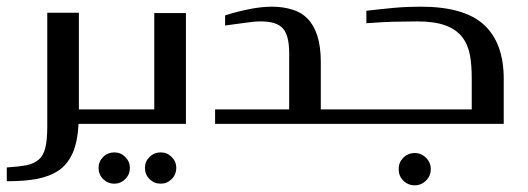

<svg xmlns="http://www.w3.org/2000/svg" viewBox="-70 -369 1572 572"><path d="M165 -331.1V-43H235.8Q249 -43 249 -29.8V-11.2Q249 0 235.8 0H164.1Q161.1 53.7 146.5 86.9Q131.3 120.6 105 138.7Q78.1 156.7 39.6 164.1Q3.4 170.9 -49.8 170.9V129.9Q-13.2 127.4 7.8 123.5Q30.3 119.1 44.9 106.9Q59.1 95.2 64.9 71.8Q70.8 48.8 70.8 8.8V-331.1Z M483.9 -330.1V0H233.9Q225.1 0 222.7 -3.9Q220.7 -7.3 220.7 -14.2V-28.8Q220.7 -37.6 222.7 -40Q225.1 -43 233.9 -43H389.6V-330.1ZM223.6 130.9Q223.6 112.3 237.3 98.6Q251 85 271 85Q289.6 85 303.2 98.6Q316.9 112.3 316.9 130.9Q316.9 150.9 303.2 164.6Q289.6 178.2 271 178.2Q251 178.2 237.3 164.6Q223.6 150.9 223.6 130.9ZM361.8 130.9Q361.8 112.3 375.5 98.6Q389.2 85 408.7 85Q427.7 85 441.4 98.6Q455.1 112.3 455.1 130.9Q455.1 150.9 441.4 164.6Q427.7 178.2 408.7 178.2Q389.2 178.2 375.5 164.6Q361.8 150.9 361.8 130.9Z M740.7 -349.1Q772 -349.1 799.8 -340.8Q827.1 -333 845.7 -314Q864.7 -294.9 875 -263.7Q885.7 -230.5 885.7 -185.1V-43H942.9Q954.6 -43 954.6 -29.8V-11.2Q954.6 0 942.9 0H570.8V-43H791.5V-210.9Q791.5 -262.7 773.4 -283.7Q754.9 -305.2 707.5 -305.2Q687 -305.2 662.1 -301.3Q661.1 -301.3 600.6 -293V-323.2Q635.7 -334.5 675.3 -342.3Q710.4 -349.1 740.7 -349.1Z M1021.5 -336.9Q1062.5 -341.8 1104.5 -345.7Q1142.6 -349.1 1183.6 -349.1Q1313.5 -349.1 1372.1 -294.9Q1430.7 -240.7 1430.7 -133.8V0H939.5Q926.3 0 926.3 -13.2V-29.8Q926.3 -43 939.5 -43H1335.4V-134.8Q1335.4 -175.8 1330.1 -204.6Q1324.2 -236.3 1307.1 -258.3Q1289.6 -281.2 1257.8 -293Q1225.1 -305.2 1173.3 -305.2Q1149.4 -305.2 1099.6 -304.2Q1076.7 -303.7 1021.5 -299.8ZM1117.7 134.8Q1117.7 114.7 1131.3 101.1Q1145.5 86.9 1165.5 86.9Q1185.1 86.9 1199.2 101.1Q1213.4 115.2 1213.4 134.8Q1213.4 154.8 1199.2 168.9Q1185.1 183.1 1165.5 183.1Q1145.5 183.1 1131.3 168.9Q1117.7 155.3 1117.7 134.8Z"/></svg>

Font: SimahzazaarabicW05-Regular
Style: Regular
Weight: 400
Designer: Ahmed zaza
Foundry: Ahmed zaza
Version: Version 1.001